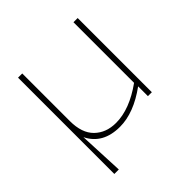

<svg xmlns="http://www.w3.org/2000/svg" viewBox="-183 -671 970 970"><g transform="rotate(-45 302.0 -186.0)"><path d="M278 10Q156 10 110 -84L121 158H89V-530H119V-190Q119 -104 163 -61Q207 -18 278 -18Q375 -18 485 -97V-530H515V0H487V-70Q377 10 278 10Z"/></g></svg>

Font: Roundo ExtraLight
Style: Regular
Weight: 250
Designer: Namrata Goyal (Gurmukhi), Shiva Nallaperumal (Latin)
Foundry: Indian Type Foundry
Version: Version 1.000;PS 1.0;hotconv 1.0.88;makeotf.lib2.5.647800